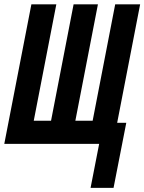

<svg xmlns="http://www.w3.org/2000/svg" viewBox="-28 -679 681 906"><path d="M-7.8 0 120.1 -658.7H237.8L131.3 -109.4H212.9L319.3 -658.7H434.1L327.6 -109.4H409.2L515.6 -658.7H633.3L524.9 -99.6H567.9L507.8 207.5H399.4L439.9 0Z"/></svg>

Font: Cousine
Style: Bold Italic
Weight: 700
Italic angle: -12°
Monospace: yes
Designer: Steve Matteson
Foundry: Ascender Corporation
Version: Version 1.20